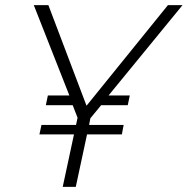

<svg xmlns="http://www.w3.org/2000/svg" viewBox="-20 -730 733 750"><path d="M404 -357H487L479 -319H375L333 -268L328 -242H463L456 -205H320L276 0H225L269 -205H134L142 -242H277L283 -270L264 -319H159L167 -357H251L112 -710H169L318 -317L636 -710H693Z"/></svg>

Font: Raleway Light
Style: Italic
Weight: 300
Italic angle: -12°
Designer: Matt McInerney, Pablo Impallari, Rodrigo Fuenzalida
Foundry: Matt McInerney, Pablo Impallari, Rodrigo Fuenzalida
Version: Version 4.026